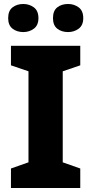

<svg xmlns="http://www.w3.org/2000/svg" viewBox="-20 -944 459 964"><path d="M383 0H35V-98L123 -129V-586L35 -616V-714H383V-616L295 -586V-129L383 -98ZM21 -853Q21 -890 43 -907Q65 -924 97 -924Q127 -924 150 -907Q173 -890 173 -853Q173 -817 150 -800Q127 -783 97 -783Q65 -783 43 -800Q21 -817 21 -853ZM246 -853Q246 -890 267.5 -907Q289 -924 322 -924Q352 -924 375 -907Q398 -890 398 -853Q398 -817 375 -800Q352 -783 322 -783Q289 -783 267.5 -800Q246 -817 246 -853Z"/></svg>

Font: Noto Sans Georgian ExtraBold
Style: Regular
Weight: 800
Designer: Monotype Design Team, Akaki Razmadze
Foundry: Google LLC
Version: Version 2.005; ttfautohint (v1.8.4.7-5d5b)